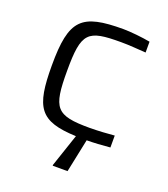

<svg xmlns="http://www.w3.org/2000/svg" viewBox="-142 -693 863 984"><g transform="rotate(20 289.5 -201.0)"><path d="M373 -525C420 -525 460 -521 509 -518V-577C468 -585 399 -592 362 -592C133 -592 80 -544 80 -292C80 -61 119 -1 320 7L260 185V190H341L379 8C415 8 464 5 506 1V-64C476 -61 413 -57 372 -57C186 -57 163 -88 163 -292C163 -504 191 -525 373 -525Z"/></g></svg>

Font: Saira UNSAM SC
Style: Regular
Weight: 400
Designer: Hector Gatti with collaboration of the Omnibus-Type team
Foundry: Omnibus-Type
Version: Version 1.072;PS 001.072;hotconv 1.0.88;makeotf.lib2.5.64775